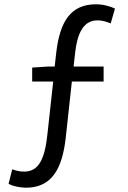

<svg xmlns="http://www.w3.org/2000/svg" viewBox="-20 -766 595 895"><path d="M130 -386H228L201 -140C189 -27 162 34 92 34C72 34 55 30 37 23L20 91C38 101 67 108 101 109C225 109 270 15 286 -120L315 -386H463V-456H323L331 -526C340 -603 366 -671 433 -671C461 -671 480 -663 496 -657L516 -726C495 -736 462 -746 428 -746C310 -746 259 -667 242 -519L235 -456H207L130 -451Z"/></svg>

Font: Noto Sans Mono CJK HK
Style: Regular
Weight: 400
Designer: Ryoko NISHIZUKA 西塚涼子 (kana, bopomofo & ideographs); Paul D. Hunt (Latin, Greek & Cyrillic); Sandoll Communications 산돌커뮤니
Foundry: Adobe
Version: Version 2.004;hotconv 1.0.118;makeotfexe 2.5.65603